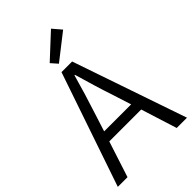

<svg xmlns="http://www.w3.org/2000/svg" viewBox="-281 -1063 1162 1162"><g transform="rotate(-45 300.5 -481.5)"><path d="M222 -415C249 -498 273 -576 297 -663H301C326 -577 349 -498 377 -415L415 -296H184ZM5 0H88L163 -231H436L509 0H597L346 -732H255ZM280 -779 444 -907 396 -963 243 -821Z"/></g></svg>

Font: Source Han Sans JP Normal
Style: Regular
Weight: 350
Designer: Ryoko NISHIZUKA 西塚涼子 (kana, bopomofo & ideographs); Paul D. Hunt (Latin, Greek & Cyrillic); Sandoll Communications 산돌커뮤니
Foundry: Adobe
Version: Version 2.002;hotconv 1.0.116;makeotfexe 2.5.65601